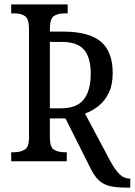

<svg xmlns="http://www.w3.org/2000/svg" viewBox="-20 -734 613 874"><path d="M558 120Q510 120 480 113Q450 106 429.5 86.5Q409 67 391 30L278 -195H207V-108Q207 -64 226 -52.5Q245 -41 273 -41H284V0H31V-41H45Q72 -41 92 -52.5Q112 -64 112 -108V-603Q112 -648 94 -660.5Q76 -673 48 -673H31V-714H288V-673H272Q242 -673 224.5 -660.5Q207 -648 207 -603V-590H269Q385 -590 439 -544.5Q493 -499 493 -402Q493 -348 475 -311Q457 -274 428.5 -251.5Q400 -229 367 -217L482 -1Q503 38 523.5 58.5Q544 79 570 79H573V120ZM257 -241Q330 -241 361.5 -281.5Q393 -322 393 -399Q393 -471 363 -507Q333 -543 263 -543H207V-241Z"/></svg>

Font: Noto Serif Condensed
Style: Regular
Weight: 400
Width: 3
Designer: Monotype Design Team
Foundry: Monotype Imaging Inc.
Version: Version 2.013; ttfautohint (v1.8.4.7-5d5b)